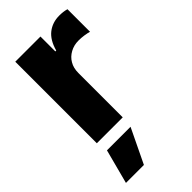

<svg xmlns="http://www.w3.org/2000/svg" viewBox="-243 -615 908 908"><g transform="rotate(-45 210.5 -161.5)"><path d="M228.5 0H55.2V-545.4H223.6V-445.8H229.5Q244.6 -501 277.8 -526.9Q311 -552.7 356.4 -552.7Q369.1 -552.7 381.3 -551.3Q391.6 -550.3 405.3 -546.4V-395.5Q395 -398.9 373 -402.3Q356 -404.8 336.9 -404.8Q306.6 -404.8 281.7 -391.1Q255.9 -377 242.7 -353.5Q228.5 -330.1 228.5 -296.4ZM140.1 230H20L65.4 57.6H223.1Z"/></g></svg>

Font: My Font
Style: Regular
Weight: 500
Designer: Rasmus Andersson
Foundry: rsms
Version: Version 0.001